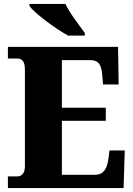

<svg xmlns="http://www.w3.org/2000/svg" viewBox="-20 -951 674 971"><path d="M324 -771H409V-784C382 -822 331 -886 311 -931H129V-921C152 -886 259 -807 324 -771ZM20 0H605L611 -190H534L527 -140C520 -96 502 -67 461 -67H293V-340H515V-406H293V-647H434C478 -647 492 -626 497 -574L501 -524H580L577 -714H20V-655H66C86 -655 106 -648 106 -599V-110C106 -79 93 -59 68 -59H20Z"/></svg>

Font: Noto Serif Sinhala SemiCondensed Black
Style: Regular
Weight: 900
Width: 4
Designer: Jelle Bosma - Monotype Design Team
Foundry: Monotype Imaging Inc.
Version: Version 2.007